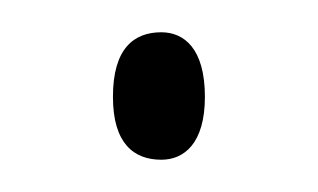

<svg xmlns="http://www.w3.org/2000/svg" viewBox="-20 -93 197 119"><path d="M80 6C94 6 107 -4 107 -33C107 -63 94 -73 80 -73C63 -73 50 -63 50 -33C50 -4 63 6 80 6Z"/></svg>

Font: Noto Serif Devanagari ExtraCondensed Thin
Style: Regular
Weight: 100
Width: 2
Designer: Universal Thirst, Indian Type Foundry and the Monotype Design Team
Foundry: Monotype Imaging Inc.
Version: Version 2.004